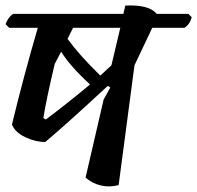

<svg xmlns="http://www.w3.org/2000/svg" viewBox="-20 -671 710 691"><path d="M658 -621 670 -609Q663 -583 644 -571H528L464 -436L407 -5Q375 4 343 -3.5Q311 -11 288 -32L353 -313L377 -356L368 -362Q218 -223 143 -160Q107 -160 70.5 -177.5Q34 -195 23 -223Q65 -396 116 -571H13L0 -584Q10 -610 27 -621H424L431 -651Q517 -655 544 -621ZM136 -246 145 -241Q215 -293 304 -367Q232 -433 200 -485L177 -441Q147 -315 136 -246ZM341 -399 381 -436 413 -571H243L223 -531Q267 -471 341 -399Z"/></svg>

Font: Tillana Medium
Style: Regular
Weight: 500
Designer: Lipi Raval (Devanagari, Latin), Jonny Pinhorn (Latin)
Foundry: Indian Type Foundry
Version: Version 2.003;PS 1.0;hotconv 1.0.79;makeotf.lib2.5.61930; tt